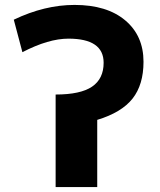

<svg xmlns="http://www.w3.org/2000/svg" viewBox="-20 -760 649 780"><path d="M283 -740Q414 -740 488.5 -677.5Q563 -615 563 -509Q563 -416 518.5 -359.5Q474 -303 375 -273V0H206V-376Q307 -376 354 -408Q401 -440 401 -505Q401 -603 258 -603Q177 -603 71 -548L36 -680Q161 -740 283 -740Z"/></svg>

Font: Mplus 1p ExtraBold
Style: Regular
Weight: 800
Version: Version 1.061